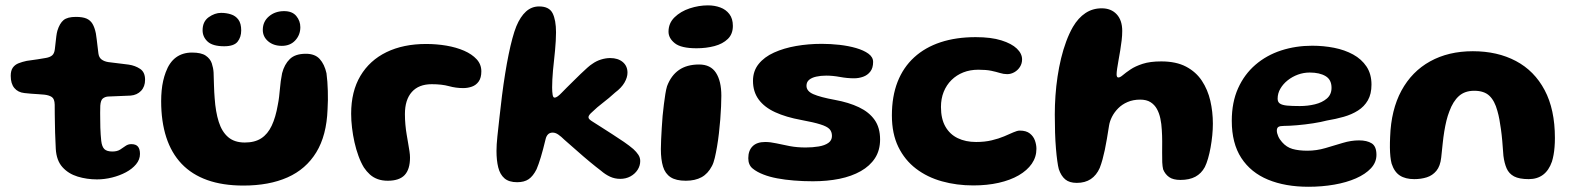

<svg xmlns="http://www.w3.org/2000/svg" viewBox="-20 -657 5870 716"><path d="M341.5 12Q304 12 269.5 1.5Q235 -9 212.8 -33.8Q190.5 -58.5 188 -102Q187.5 -115 186.8 -130.2Q186 -145.5 185.5 -162.2Q185 -179 184.8 -196.5Q184.5 -214 184.2 -231.8Q184 -249.5 184 -266.5Q183.5 -288.5 173.2 -295.2Q163 -302 145.5 -304Q135.5 -305 122.8 -305.8Q110 -306.5 96.8 -307.5Q83.5 -308.5 71 -310Q47 -312.5 33.5 -328.8Q20 -345 20 -374Q20 -394 28 -405Q36 -416 49.5 -421.2Q63 -426.5 79.5 -430Q103 -433 120.2 -435.8Q137.5 -438.5 151.5 -441Q166 -443.5 174.2 -450.2Q182.5 -457 184.5 -473.5Q186 -485 187.2 -497.2Q188.5 -509.5 190 -521.5Q191.5 -533.5 194 -542.5Q202.5 -570 217 -582Q231.5 -594 263 -594Q288 -594 302.5 -587.8Q317 -581.5 325 -568Q333 -554.5 337.5 -532.5Q339.5 -519 340.8 -509Q342 -499 343 -490.5Q344 -482 345 -474Q346 -466 347 -457.5Q349 -442.5 358.8 -435.2Q368.5 -428 383.5 -425.5Q396.5 -424 410 -422.2Q423.5 -420.5 436.2 -419Q449 -417.5 460 -416Q484 -412.5 502.5 -400.2Q521 -388 521 -359.5Q521 -334 506 -318.2Q491 -302.5 467 -300.5Q441.5 -299 419 -298.5Q396.5 -298 382.5 -297Q371.5 -296 363.5 -289.8Q355.5 -283.5 354 -263Q353.5 -250 353.5 -236Q353.5 -222 353.8 -208Q354 -194 354.2 -180.5Q354.5 -167 355.5 -154.8Q356.5 -142.5 357.5 -132Q360 -110 369.2 -101Q378.5 -92 399 -92Q416.5 -92 427.8 -99Q439 -106 448.2 -112.8Q457.5 -119.5 469.5 -119.5Q487 -119.5 494.5 -110.2Q502 -101 502 -83Q502 -62 487.5 -44.5Q473 -27 449.5 -14.5Q426 -2 397.8 5Q369.5 12 341.5 12Z M887.5 35Q810.5 35 753 14.5Q695.5 -6 657.2 -46.2Q619 -86.5 600 -145.2Q581 -204 581 -280Q581 -300 582.8 -319Q584.5 -338 588.5 -355.5Q592.5 -373 598 -387.5Q611.5 -424.5 636.2 -442.8Q661 -461 696 -461Q730.5 -461 747.2 -449.5Q764 -438 769.8 -420.8Q775.5 -403.5 776.5 -386.5Q777 -375.5 777.2 -363Q777.5 -350.5 778 -337.8Q778.5 -325 779 -313Q779.5 -301 780.5 -291Q784 -239.5 795.8 -202.5Q807.5 -165.5 831 -145.5Q854.5 -125.5 893 -125.5Q930 -125.5 954.2 -141.2Q978.5 -157 993.2 -188.2Q1008 -219.5 1016 -266Q1019 -281 1020.8 -295.8Q1022.5 -310.5 1023.8 -325Q1025 -339.5 1027 -354.5Q1029 -369.5 1032 -384Q1040.5 -417 1060.8 -436.8Q1081 -456.5 1120.5 -456.5Q1154.5 -456.5 1172.2 -437Q1190 -417.5 1197.5 -384Q1199.5 -368.5 1200.8 -351.8Q1202 -335 1202.5 -318Q1203 -301 1202.8 -283.5Q1202.5 -266 1201.5 -249Q1198 -152 1159.5 -89Q1121 -26 1052.2 4.5Q983.5 35 887.5 35ZM816 -484.5Q773 -484.5 754.2 -502Q735.5 -519.5 735.5 -544Q735.5 -576.5 758.2 -592.8Q781 -609 804.5 -609Q824 -609 841.2 -603.5Q858.5 -598 869 -583.8Q879.5 -569.5 879.5 -543.5Q879.5 -518.5 866 -501.5Q852.5 -484.5 816 -484.5ZM1031 -486Q1000 -486 980 -503Q960 -520 960 -545.5Q960 -576.5 983 -596Q1006 -615.5 1039.5 -615.5Q1070 -615.5 1085 -597.2Q1100 -579 1100 -555.5Q1100 -527 1081.2 -506.5Q1062.5 -486 1031 -486Z M1426 17Q1405 17 1388.5 11Q1372 5 1359.5 -6.2Q1347 -17.5 1337 -32.5Q1325.5 -51.5 1316.8 -75.5Q1308 -99.5 1302 -126.2Q1296 -153 1292.8 -180.2Q1289.5 -207.5 1289.5 -233Q1289.5 -316 1324 -374Q1358.5 -432 1421.2 -462.5Q1484 -493 1569 -493Q1608 -493 1644.8 -486.8Q1681.5 -480.5 1710.8 -467.8Q1740 -455 1757.5 -436Q1775 -417 1775 -391Q1775 -367 1765.2 -353.2Q1755.5 -339.5 1740 -334Q1724.5 -328.5 1707.5 -328.5Q1680 -328.5 1653.8 -335.8Q1627.5 -343 1590 -343Q1541.5 -343 1515.8 -314Q1490 -285 1490 -231.5Q1490 -211.5 1491.8 -192.2Q1493.5 -173 1496.5 -155.5Q1499.5 -138 1502.2 -122Q1505 -106 1507 -92.8Q1509 -79.5 1509 -69.5Q1509 -25.5 1489 -4.2Q1469 17 1426 17Z M1908.5 22.5Q1878 22.5 1861.2 8Q1844.5 -6.5 1838 -32.8Q1831.5 -59 1831.5 -94Q1831.5 -116.5 1834.8 -148Q1838 -179.5 1842.5 -218.5Q1847 -257.5 1852 -300Q1857.5 -343.5 1863.8 -382.2Q1870 -421 1876.8 -454Q1883.5 -487 1890.8 -513.8Q1898 -540.5 1905.5 -559Q1920.5 -595 1941.5 -614Q1962.5 -633 1990.5 -633Q2028 -633 2040.8 -607.5Q2053.5 -582 2053.5 -536.5Q2053.5 -521.5 2052.5 -504.2Q2051.5 -487 2049.8 -468.5Q2048 -450 2046 -431.2Q2044 -412.5 2042.2 -394.5Q2040.5 -376.5 2039.8 -360.5Q2039 -344.5 2039 -331Q2039 -315 2040.8 -304Q2042.5 -293 2048 -293Q2053.5 -293 2060.2 -298Q2067 -303 2075 -311.5Q2081.5 -318.5 2093 -329.8Q2104.5 -341 2118 -354.5Q2131.5 -368 2145 -381Q2158.5 -394 2170 -404.2Q2181.5 -414.5 2189 -419Q2203.5 -429.5 2221.2 -435Q2239 -440.5 2255.5 -440.5Q2284.5 -440.5 2302.2 -425.8Q2320 -411 2320 -386Q2320 -368.5 2308.8 -349Q2297.5 -329.5 2274 -312Q2250.5 -290.5 2228.5 -273.8Q2206.5 -257 2188.5 -239.5Q2174.5 -227.5 2174.5 -220Q2174.5 -215.5 2178.8 -211.5Q2183 -207.5 2190.5 -203Q2202.5 -195.5 2222 -183Q2241.5 -170.5 2263.8 -156.2Q2286 -142 2306.8 -127.8Q2327.5 -113.5 2342 -101Q2353.5 -90.5 2360.5 -79.8Q2367.5 -69 2367.5 -56.5Q2367.5 -39 2357.8 -23.8Q2348 -8.5 2331 0.8Q2314 10 2293 10Q2272.5 10 2254.8 1.8Q2237 -6.5 2221 -20.5Q2202.5 -34.5 2179.2 -53.8Q2156 -73 2131.5 -94.8Q2107 -116.5 2084.5 -136Q2073 -147.5 2062.2 -155Q2051.5 -162.5 2041 -162.5Q2030 -162.5 2023.5 -155.8Q2017 -149 2014.5 -137.5Q2005 -98 1996.8 -70.8Q1988.5 -43.5 1981 -26Q1968 0 1951.5 11.2Q1935 22.5 1908.5 22.5Z M2537.5 17Q2501 17 2480.8 3.8Q2460.5 -9.5 2452.5 -35.8Q2444.5 -62 2444.5 -101Q2444.5 -117 2445.5 -137.5Q2446.5 -158 2447.8 -180.2Q2449 -202.5 2451 -225Q2453 -247.5 2455.8 -268.2Q2458.5 -289 2461.2 -306.5Q2464 -324 2467.5 -335.5Q2482.5 -375.5 2512 -396Q2541.5 -416.5 2587 -416.5Q2630 -416.5 2650 -385.5Q2670 -354.5 2670 -300Q2670 -283 2669 -260Q2668 -237 2666 -211.5Q2664 -186 2661 -160Q2658 -134 2654 -110.5Q2650 -87 2645.5 -68Q2641 -49 2635 -38Q2620 -9 2596 4Q2572 17 2537.5 17ZM2577.5 -477Q2520 -477 2496.5 -495.8Q2473 -514.5 2473 -539Q2473 -570.5 2495.5 -592.5Q2518 -614.5 2552 -625.8Q2586 -637 2620 -637Q2645 -637 2666 -629.2Q2687 -621.5 2700 -604.5Q2713 -587.5 2713 -560.5Q2713 -530 2694.2 -511.8Q2675.5 -493.5 2644.5 -485.2Q2613.5 -477 2577.5 -477Z M3011.5 19Q2975 19 2941 16.2Q2907 13.5 2878 8Q2849 2.5 2827.5 -6Q2802.5 -15.5 2786.5 -28.8Q2770.5 -42 2770.5 -67Q2770.5 -95.5 2786.5 -111.5Q2802.5 -127.5 2833.5 -127.5Q2852.5 -127.5 2875 -122.5Q2897.5 -117.5 2924.8 -112.2Q2952 -107 2984.5 -107Q3010.5 -107 3033 -110.8Q3055.5 -114.5 3069 -124Q3082.5 -133.5 3082.5 -150Q3082.5 -166 3073.2 -175.8Q3064 -185.5 3039.2 -193.2Q3014.5 -201 2968.5 -209.5Q2911 -220 2870.8 -238.5Q2830.5 -257 2809.2 -286Q2788 -315 2788 -355.5Q2788 -392 2809 -418.2Q2830 -444.5 2866.5 -461Q2903 -477.5 2948.8 -485.5Q2994.5 -493.5 3044.5 -493.5Q3077 -493.5 3110.5 -489.8Q3144 -486 3172.5 -477.8Q3201 -469.5 3218.5 -456.8Q3236 -444 3236 -426Q3236 -403.5 3225.5 -390Q3215 -376.5 3198.8 -370.8Q3182.5 -365 3165 -365Q3139.5 -365 3112.5 -370Q3085.5 -375 3061 -375Q3040.5 -375 3023.8 -371.2Q3007 -367.5 2997.2 -359.2Q2987.5 -351 2987.5 -337Q2987.5 -317 3013.2 -305.8Q3039 -294.5 3093.5 -284.5Q3145.5 -275 3183.2 -257Q3221 -239 3241.5 -210Q3262 -181 3262 -137Q3262 -96.5 3243 -67.2Q3224 -38 3190 -18.8Q3156 0.5 3110.5 9.8Q3065 19 3011.5 19Z M3609.5 34.5Q3547.5 34.5 3492.8 19.2Q3438 4 3396 -28Q3354 -60 3330 -109.2Q3306 -158.5 3306 -226.5Q3306 -297.5 3327.2 -351.8Q3348.5 -406 3389.2 -443.2Q3430 -480.5 3487.8 -499.5Q3545.5 -518.5 3618.5 -518.5Q3676 -518.5 3714.2 -506.5Q3752.5 -494.5 3772 -475.8Q3791.5 -457 3791.5 -435.5Q3791.5 -420 3783.5 -407.5Q3775.5 -395 3762.8 -387.8Q3750 -380.5 3736 -380.5Q3722.5 -380.5 3709 -384.8Q3695.5 -389 3676.8 -393Q3658 -397 3628.5 -397Q3597.5 -397 3572.2 -387Q3547 -377 3528.2 -358.5Q3509.5 -340 3499.2 -314.5Q3489 -289 3489 -258Q3489 -214 3505.5 -185Q3522 -156 3551.5 -141.8Q3581 -127.5 3620 -127.5Q3652.5 -127.5 3678.5 -133.8Q3704.5 -140 3724.5 -148.5Q3744.5 -157 3759 -163.5Q3773.5 -170 3783 -170Q3807 -170 3820.5 -159.2Q3834 -148.5 3839.5 -132.8Q3845 -117 3845 -102Q3845 -71.5 3827.8 -46.5Q3810.5 -21.5 3779 -3.2Q3747.5 15 3704.2 24.8Q3661 34.5 3609.5 34.5Z M3995.5 25Q3968 25 3952.5 12Q3937 -1 3928.5 -26Q3925.5 -37 3922.8 -56.8Q3920 -76.5 3917.8 -103.5Q3915.5 -130.5 3914.5 -162.5Q3913.5 -194.5 3913.5 -230Q3913.5 -264.5 3916 -300.5Q3918.5 -336.5 3923.8 -371.5Q3929 -406.5 3937 -439.5Q3945 -472.5 3956 -502.2Q3967 -532 3981 -556.5Q4001 -590.5 4027.8 -608.2Q4054.5 -626 4088.5 -626Q4123.5 -626 4144.2 -603.8Q4165 -581.5 4165 -541.5Q4165 -525 4162.8 -506.2Q4160.5 -487.5 4157.5 -468.8Q4154.5 -450 4151.2 -432.5Q4148 -415 4146 -401.2Q4144 -387.5 4144 -380Q4144 -368 4150.5 -368Q4157 -368 4167.5 -377Q4178 -386 4195.8 -398Q4213.5 -410 4241.2 -419Q4269 -428 4310.5 -428Q4366 -428 4403 -408.5Q4440 -389 4462 -355.8Q4484 -322.5 4493.5 -281.2Q4503 -240 4503 -196Q4503 -175.5 4500.8 -152.5Q4498.5 -129.5 4494.5 -107.2Q4490.5 -85 4485 -66Q4479.5 -47 4473 -34Q4460 -10 4437.8 2Q4415.5 14 4382 14Q4355 14 4340 3.5Q4325 -7 4317.5 -25.5Q4315 -36 4314.2 -52Q4313.5 -68 4313.8 -88Q4314 -108 4314 -129.8Q4314 -151.5 4312.5 -173Q4311.5 -194.5 4307.2 -214.8Q4303 -235 4294.2 -250.8Q4285.5 -266.5 4270.5 -276Q4255.5 -285.5 4232 -285.5Q4205.5 -285.5 4184.8 -276.5Q4164 -267.5 4149.8 -253Q4135.5 -238.5 4127 -221.8Q4118.5 -205 4116 -189.5Q4111.5 -162 4107.8 -139.2Q4104 -116.5 4100 -97.8Q4096 -79 4091.5 -62.5Q4087 -46 4081 -30.5Q4069 -3.5 4047.8 10.8Q4026.5 25 3995.5 25Z M4859.5 39.5Q4773 39.5 4708.8 13Q4644.5 -13.5 4609 -68Q4573.5 -122.5 4573.5 -206.5Q4573.5 -275.5 4597 -327.8Q4620.5 -380 4661.8 -415.5Q4703 -451 4757.5 -468.8Q4812 -486.5 4873.5 -486.5Q4915.5 -486.5 4955 -478.8Q4994.5 -471 5026 -453.8Q5057.5 -436.5 5076 -408.8Q5094.5 -381 5094.5 -341.5Q5094.5 -306.5 5081 -283Q5067.5 -259.5 5044.2 -244.8Q5021 -230 4991.2 -221.5Q4961.5 -213 4928 -207.5Q4907.5 -202 4877 -197.2Q4846.5 -192.5 4817 -190Q4787.5 -187.5 4768.5 -187.5Q4753.5 -187.5 4747.5 -183.8Q4741.5 -180 4741.5 -170Q4741.5 -161 4746.5 -149.2Q4751.5 -137.5 4761 -127Q4777.5 -108 4800.2 -101.5Q4823 -95 4855.5 -95Q4889.5 -95 4922.8 -104.8Q4956 -114.5 4987.2 -124Q5018.5 -133.5 5048 -133.5Q5077.5 -133.5 5095.2 -122.5Q5113 -111.5 5113 -79.5Q5113 -51.5 5092.5 -29.5Q5072 -7.5 5036.8 8Q5001.5 23.5 4955.8 31.5Q4910 39.5 4859.5 39.5ZM4827.5 -261.5Q4856.5 -261.5 4883.5 -268Q4910.5 -274.5 4928 -289.5Q4945.5 -304.5 4945.5 -329.5Q4945.5 -360 4923.2 -373.2Q4901 -386.5 4864 -386.5Q4841.5 -386.5 4820.2 -378.8Q4799 -371 4782 -357.5Q4765 -344 4754.8 -326.5Q4744.5 -309 4744.5 -289Q4744.5 -276.5 4753 -270.8Q4761.5 -265 4780 -263.2Q4798.5 -261.5 4827.5 -261.5Z M5254 11Q5221 11 5200.2 -2.5Q5179.5 -16 5169.5 -47Q5166.5 -58.5 5165 -73.2Q5163.5 -88 5163.2 -106.2Q5163 -124.5 5164 -146Q5167.5 -247.5 5206.2 -319Q5245 -390.5 5313.2 -428.2Q5381.5 -466 5472.5 -466Q5564 -466 5633 -429.5Q5702 -393 5740.2 -321Q5778.5 -249 5778.5 -142.5Q5778.5 -124.5 5777.2 -108.8Q5776 -93 5773.5 -79.5Q5771 -66 5767.5 -54.5Q5756 -21.5 5734.2 -5.2Q5712.5 11 5681 11Q5645.5 11 5626.2 0.8Q5607 -9.5 5598.5 -29Q5590 -48.5 5586.5 -76Q5584.5 -107 5582.2 -131.5Q5580 -156 5577.2 -175.5Q5574.5 -195 5571.5 -211.5Q5568.5 -228 5564 -243.5Q5554 -281 5534.2 -299.8Q5514.5 -318.5 5477.5 -318.5Q5442.5 -318.5 5420.5 -298.8Q5398.5 -279 5385 -242Q5378.5 -225.5 5374 -207Q5369.5 -188.5 5366 -167.2Q5362.5 -146 5360 -121.5Q5357.5 -97 5354.5 -69.5Q5351 -37.5 5336.5 -20Q5322 -2.5 5300.8 4.2Q5279.5 11 5254 11Z"/></svg>

Font: Gluten SemiBold
Style: Regular
Weight: 600
Designer: Tyler Finck
Foundry: Etcetera Type Company
Version: Version 1.300